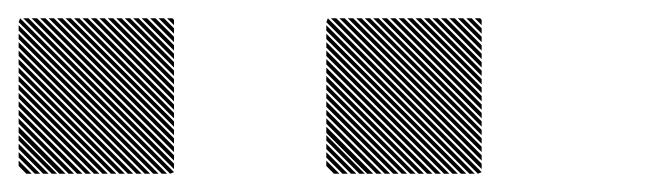

<svg xmlns="http://www.w3.org/2000/svg" viewBox="-21 -854 708 208"><path d="M500.8 -826.7 493.3 -834.2H499.2L500.8 -832.5ZM500.8 -817.5 484.2 -834.2H490L500.8 -823.3ZM500.8 -808.3 475 -834.2H480.8L500.8 -814.2ZM500.8 -799.2 465.8 -834.2H471.7L500.8 -805ZM500.8 -790 456.7 -834.2H462.5L500.8 -795.8ZM500.8 -780.8 447.5 -834.2H453.3L500.8 -786.7ZM500.8 -771.7 438.3 -834.2H444.2L500.8 -777.5ZM500.8 -762.5 429.2 -834.2H435L500.8 -768.3ZM500.8 -753.3 420 -834.2H425.8L500.8 -759.2ZM500.8 -744.2 410.8 -834.2H416.7L500.8 -750ZM500.8 -735 401.7 -834.2H407.5L500.8 -740.8ZM500.8 -725.8 392.5 -834.2H398.3L500.8 -731.7ZM500.8 -716.7 383.3 -834.2H389.2L500.8 -722.5ZM500.8 -707.5 374.2 -834.2H380L500.8 -713.3ZM500.8 -698.3 365 -834.2H370.8L500.8 -704.2ZM500.8 -689.2 355.8 -834.2H361.7L500.8 -695ZM500.8 -680 346.7 -834.2H352.5L500.8 -685.8ZM500.8 -670.8 337.5 -834.2H343.3L500.8 -676.7ZM496.7 -665.8 332.5 -830 334.2 -834.2 500.8 -667.5ZM487.5 -665.8 332.5 -820.8V-826.7L493.3 -665.8ZM478.3 -665.8 332.5 -811.7V-817.5L484.2 -665.8ZM469.2 -665.8 332.5 -802.5V-808.3L475 -665.8ZM460 -665.8 332.5 -793.3V-799.2L465.8 -665.8ZM450.8 -665.8 332.5 -784.2V-790L456.7 -665.8ZM441.7 -665.8 332.5 -775V-780.8L447.5 -665.8ZM432.5 -665.8 332.5 -765.8V-771.7L438.3 -665.8ZM423.3 -665.8 332.5 -756.7V-762.5L429.2 -665.8ZM414.2 -665.8 332.5 -747.5V-753.3L420 -665.8ZM405 -665.8 332.5 -738.3V-744.2L410.8 -665.8ZM395.8 -665.8 332.5 -729.2V-735L401.7 -665.8ZM386.7 -665.8 332.5 -720V-725.8L392.5 -665.8ZM376.7 -665.8 332.5 -710V-716.7L383.3 -665.8ZM368.3 -665.8 332.5 -701.7V-707.5L374.2 -665.8ZM359.2 -665.8 332.5 -692.5V-698.3L365 -665.8ZM350 -665.8 332.5 -683.3V-689.2L355.8 -665.8ZM340.8 -665.8 332.5 -674.2V-680L346.7 -665.8ZM167.5 -826.7 160 -834.2H165.8L167.5 -832.5ZM167.5 -817.5 150.8 -834.2H156.7L167.5 -823.3ZM167.5 -808.3 141.7 -834.2H147.5L167.5 -814.2ZM167.5 -799.2 132.5 -834.2H138.3L167.5 -805ZM167.5 -790 123.3 -834.2H129.2L167.5 -795.8ZM167.5 -780.8 114.2 -834.2H120L167.5 -786.7ZM167.5 -771.7 105 -834.2H110.8L167.5 -777.5ZM167.5 -762.5 95.8 -834.2H101.7L167.5 -768.3ZM167.5 -753.3 86.7 -834.2H92.5L167.5 -759.2ZM167.5 -744.2 77.5 -834.2H83.3L167.5 -750ZM167.5 -735 68.3 -834.2H74.2L167.5 -740.8ZM167.5 -725.8 59.2 -834.2H65L167.5 -731.7ZM167.5 -716.7 50 -834.2H55.8L167.5 -722.5ZM167.5 -707.5 40.8 -834.2H46.7L167.5 -713.3ZM167.5 -698.3 31.7 -834.2H37.5L167.5 -704.2ZM167.5 -689.2 22.5 -834.2H28.3L167.5 -695ZM167.5 -680 13.3 -834.2H19.2L167.5 -685.8ZM167.5 -670.8 4.2 -834.2H10L167.5 -676.7ZM163.3 -665.8 -0.8 -830 0.8 -834.2 167.5 -667.5ZM154.2 -665.8 -0.8 -820.8V-826.7L160 -665.8ZM145 -665.8 -0.8 -811.7V-817.5L150.8 -665.8ZM135.8 -665.8 -0.8 -802.5V-808.3L141.7 -665.8ZM126.7 -665.8 -0.8 -793.3V-799.2L132.5 -665.8ZM117.5 -665.8 -0.8 -784.2V-790L123.3 -665.8ZM108.3 -665.8 -0.8 -775V-780.8L114.2 -665.8ZM99.2 -665.8 -0.8 -765.8V-771.7L105 -665.8ZM90 -665.8 -0.8 -756.7V-762.5L95.8 -665.8ZM80.8 -665.8 -0.8 -747.5V-753.3L86.7 -665.8ZM71.7 -665.8 -0.8 -738.3V-744.2L77.5 -665.8ZM62.5 -665.8 -0.8 -729.2V-735L68.3 -665.8ZM53.3 -665.8 -0.8 -720V-725.8L59.2 -665.8ZM43.3 -665.8 -0.8 -710V-716.7L50 -665.8ZM35 -665.8 -0.8 -701.7V-707.5L40.8 -665.8ZM25.8 -665.8 -0.8 -692.5V-698.3L31.7 -665.8ZM16.7 -665.8 -0.8 -683.3V-689.2L22.5 -665.8ZM7.5 -665.8 -0.8 -674.2V-680L13.3 -665.8Z"/></svg>

Font: 0xA000-Pixelated-Mono
Style: Pixelated-Mono
Weight: 400
Version: Version 0.1